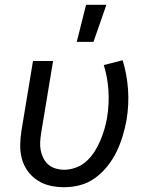

<svg xmlns="http://www.w3.org/2000/svg" viewBox="-20 -775 640 803"><path d="M249 8Q218 8 189.5 1.5Q161 -5 137 -20.5Q113 -36 96 -59.5Q79 -83 71.5 -111Q64 -139 64.5 -169Q65 -199 70 -230L118 -520H202L152 -218Q149 -199 148 -180.5Q147 -162 150.5 -145Q154 -128 162 -112.5Q170 -97 183 -86Q196 -75 213.5 -70Q231 -65 249 -65Q273 -65 298.5 -74.5Q324 -84 343 -102Q362 -120 376 -142Q390 -164 400 -188Q410 -212 417 -236Q424 -260 428 -284Q437 -341 433.5 -396.5Q430 -452 414 -503L493 -523Q511 -464 515.5 -400.5Q520 -337 509 -272Q503 -239 493 -206Q483 -173 468 -141.5Q453 -110 430.5 -81.5Q408 -53 379 -31.5Q350 -10 316 -1Q282 8 249 8ZM301 -600 340 -755H425L371 -600Z"/></svg>

Font: Iosevka Custom Oblique
Style: Regular
Weight: 400
Italic angle: -9°
Designer: Belleve Invis
Foundry: Belleve Invis
Version: Version 27.0.1